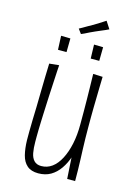

<svg xmlns="http://www.w3.org/2000/svg" viewBox="-121 -859 665 935"><g transform="rotate(15 211.0 -392.0)"><path d="M167 10Q131 10 110.5 -8Q90 -26 82 -58Q74 -90 73 -132Q73 -148 73 -174Q73 -200 74 -233Q75 -266 76 -301Q77 -345 77.5 -384.5Q78 -424 79 -454Q80 -484 80.5 -501.5Q81 -519 81 -520L130 -525Q129 -517 128 -495Q127 -473 125 -439.5Q123 -406 121 -363.5Q119 -321 117 -272Q116 -251 115.5 -232Q115 -213 114.5 -195.5Q114 -178 114 -162.5Q114 -147 114 -135Q114 -103 118.5 -79Q123 -55 136 -41.5Q149 -28 172 -28Q202 -28 226 -45.5Q250 -63 267.5 -96.5Q285 -130 294.5 -174.5Q304 -219 304 -272L330 -286Q330 -240 324.5 -195.5Q319 -151 307 -114Q295 -77 275.5 -49Q256 -21 229.5 -5.5Q203 10 167 10ZM311 0 304 -112Q304 -152 304 -192.5Q304 -233 304 -272Q304 -309 304 -338.5Q304 -368 303.5 -396Q303 -424 302.5 -455.5Q302 -487 301 -527L349 -525Q348 -495 347.5 -468.5Q347 -442 346.5 -417.5Q346 -393 345.5 -369.5Q345 -346 345 -321Q345 -296 345 -268Q345 -241 345.5 -214Q346 -187 347 -160.5Q348 -134 349 -107.5Q350 -81 350.5 -54.5Q351 -28 351 0ZM193 -699 176 -722Q183 -726 192.5 -731Q202 -736 213 -743Q224 -750 236 -756Q249 -763 260.5 -770.5Q272 -778 281.5 -784Q291 -790 297 -794L321 -757Q315 -754 305 -749.5Q295 -745 282.5 -740Q270 -735 257 -729Q245 -724 232 -717.5Q219 -711 209 -706Q199 -701 193 -699ZM148 -596H105L102 -666L149 -665ZM313 -596H270L268 -666L314 -665Z"/></g></svg>

Font: Truculenta ExtraLight
Style: Regular
Weight: 250
Version: Version 1.002